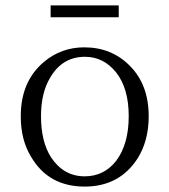

<svg xmlns="http://www.w3.org/2000/svg" viewBox="-20 -687 629 713"><path d="M293 -511.2Q394.5 -511.2 462.4 -442.4Q532.2 -372.1 532.2 -255.4Q532.2 -164.6 491.2 -99.1Q423.8 5.9 294.4 5.9Q158.7 5.9 94.2 -106.9Q57.1 -168 57.1 -255.4Q57.1 -384.8 143.1 -457Q207.5 -511.2 293 -511.2ZM295.4 -476.1Q211.4 -476.1 166.5 -398.9Q132.3 -342.8 132.3 -255.4Q132.3 -161.1 169.4 -103Q216.3 -32.2 294.4 -32.2Q366.2 -32.2 411.1 -89.4Q458 -151.4 458 -255.4Q458 -357.9 412.1 -417Q365.2 -476.1 295.4 -476.1ZM168 -667H420.9V-623H168Z"/></svg>

Font: I.MingCP
Style: Regular
Weight: 400
Designer: I.Font Project
Version: Version 8.000; Sep 06, 2022